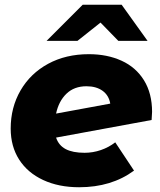

<svg xmlns="http://www.w3.org/2000/svg" viewBox="-20 -779 672 808"><path d="M620 -308Q620 -298 618 -274L216 -200Q227 -167 256.5 -151.5Q286 -136 336 -136Q371 -136 404.5 -147.5Q438 -159 465 -180L544 -61Q449 9 313 9Q227 9 161.5 -21.5Q96 -52 60.5 -107.5Q25 -163 25 -238Q25 -327 66.5 -398.5Q108 -470 182.5 -510.5Q257 -551 354 -551Q431 -551 491.5 -523.5Q552 -496 586 -441Q620 -386 620 -308ZM216 -301 444 -343Q438 -378 411.5 -397Q385 -416 344 -416Q292 -416 259.5 -384.5Q227 -353 216 -301ZM478 -607 403 -684 306 -607H176L328 -759H492L601 -607Z"/></svg>

Font: Montserrat Alternates ExtraBold
Style: Italic
Weight: 800
Italic angle: -11.3°
Designer: Julieta Ulanovsky
Foundry: Julieta Ulanovsky
Version: Version 7.200